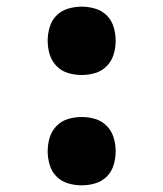

<svg xmlns="http://www.w3.org/2000/svg" viewBox="-20 -548 490 576"><path d="M225 -323Q204 -323 184 -329Q164 -335 149.5 -350Q135 -365 129 -385Q123 -405 123 -426Q123 -446 129 -466.5Q135 -487 149.5 -501.5Q164 -516 184 -522Q204 -528 225 -528Q246 -528 266 -522Q286 -516 300.5 -501.5Q315 -487 321 -466.5Q327 -446 327 -426Q327 -405 321 -385Q315 -365 300.5 -350Q286 -335 266 -329Q246 -323 225 -323ZM225 8Q204 8 184 2Q164 -4 149.5 -18.5Q135 -33 129 -53.5Q123 -74 123 -94Q123 -115 129 -135Q135 -155 149.5 -170Q164 -185 184 -191Q204 -197 225 -197Q246 -197 266 -191Q286 -185 300.5 -170Q315 -155 321 -135Q327 -115 327 -94Q327 -74 321 -53.5Q315 -33 300.5 -18.5Q286 -4 266 2Q246 8 225 8Z"/></svg>

Font: Iosevka Etoile Extrabold
Style: Regular
Weight: 800
Designer: Belleve Invis
Foundry: Belleve Invis
Version: Version 22.1.2; ttfautohint (v1.8.4)